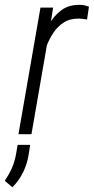

<svg xmlns="http://www.w3.org/2000/svg" viewBox="-58 -560 391 801"><path d="M149.9 -441.9 73.2 0H19L110.8 -528.3H163.6ZM313 -532.2 305.2 -478.5Q296.4 -480 288.3 -481.2Q280.3 -482.4 272.5 -482.4Q235.4 -483.4 209 -466.8Q182.6 -450.2 164.6 -423.1Q146.5 -396 134.8 -364Q123 -332 115.7 -302.2L95.7 -293.9Q102.1 -331.1 113.5 -374Q125 -417 145.5 -455.6Q166 -494.1 198.5 -517.8Q231 -541.5 278.8 -539.6Q287.6 -539.6 296.1 -537.4Q304.7 -535.2 313 -532.2ZM67.9 44.4 62 82Q56.2 122.1 38.8 157.7Q21.5 193.4 -6.3 221.2L-38.1 194.3Q-20.5 168 -8.5 141.4Q3.4 114.7 8.8 83.5L15.6 44.4Z"/></svg>

Font: Roboto Condensed Light
Style: Italic
Weight: 300
Italic angle: -12°
Designer: Christian Robertson
Foundry: Google
Version: Version 3.0; 2020